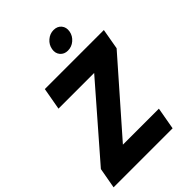

<svg xmlns="http://www.w3.org/2000/svg" viewBox="-262 -1028 1141 1141"><g transform="rotate(-45 309.0 -457.0)"><path d="M619.2 -701.9 596.3 -571.7 217.6 -140.2H520L495.1 0H-0.9L22.5 -130.2L398.1 -562.2H98.2L123.1 -701.9ZM382 -766.1Q351.2 -766.1 333.5 -787.3Q315.9 -808.5 321.5 -839.3Q327 -871.1 352 -892.3Q377 -913.5 407.8 -913.5Q439.6 -913.5 457 -892.3Q474.5 -871.1 468.9 -839.3Q463.3 -808.5 438.6 -787.3Q413.9 -766.1 382 -766.1Z"/></g></svg>

Font: Poppins Variable
Style: Italic
Weight: 100
Italic angle: -10°
Designer: Jonny Pinhorn
Foundry: Indian Type Foundry
Version: Version 6.000